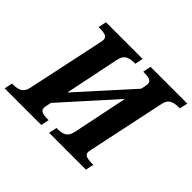

<svg xmlns="http://www.w3.org/2000/svg" viewBox="-178 -936 1158 1158"><g transform="rotate(45 401.0 -357.0)"><path d="M-10 -52H2Q35 -52 56.5 -64.5Q78 -77 86 -113L188 -594Q194 -623 194 -628Q194 -648 177.5 -655Q161 -662 129 -662H118L129 -714H442L431 -662H419Q385 -662 364.5 -649.5Q344 -637 336 -600L264 -250L562 -580L565 -592Q567 -602 569 -612Q571 -622 571 -628Q571 -648 555.5 -655Q540 -662 510 -662H499L509 -714H823L811 -662H800Q765 -662 743 -649.5Q721 -637 714 -600L611 -113Q606 -88 606 -86Q606 -66 622.5 -59Q639 -52 671 -52H683L672 0H358L369 -52H381Q414 -52 435 -64.5Q456 -77 464 -114L537 -468L238 -135L235 -120Q229 -97 229 -86Q229 -66 245 -59Q261 -52 290 -52H302L291 0H-21Z"/></g></svg>

Font: Noto Serif Narrow
Style: Bold Italic
Weight: 700
Width: 4
Italic angle: -12°
Designer: Monotype Design Team
Foundry: Monotype Imaging Inc.
Version: Version 1.001